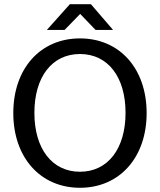

<svg xmlns="http://www.w3.org/2000/svg" viewBox="-20 -876 758 910"><path d="M359 14C547 14 675 -130 675 -340C675 -551 547 -694 359 -694C171 -694 43 -551 43 -340C43 -130 171 14 359 14ZM359 -62C227 -62 143 -171 143 -341C143 -512 227 -620 359 -620C491 -620 575 -512 575 -341C575 -171 491 -62 359 -62ZM202 -734H286L360 -810L433 -734H516L411 -856H311Z"/></svg>

Font: Ronzino
Style: Regular
Weight: 400
Designer: Nunzio Mazzaferro
Foundry: Collletttivo
Version: Version 1.000;Glyphs 3.3 (3337)